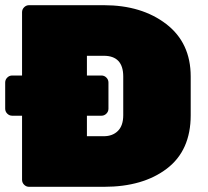

<svg xmlns="http://www.w3.org/2000/svg" viewBox="-20 -720 800 740"><path d="M27 -429H65V-673Q65 -684 73 -692Q81 -700 92 -700H380Q526 -700 620.5 -627.5Q715 -555 715 -425V-276Q715 -140 623 -70Q531 0 381 0H92Q81 0 73 -8Q65 -16 65 -27V-274H27Q16 -274 8 -282Q0 -290 0 -301V-402Q0 -413 8 -421Q16 -429 27 -429ZM315 -505V-429H371Q382 -429 390 -421Q398 -413 398 -402V-301Q398 -290 390 -282Q382 -274 371 -274H315V-195H380Q414 -195 434.5 -215.5Q455 -236 455 -276V-425Q455 -505 380 -505Z"/></svg>

Font: Rubik One
Style: Regular
Weight: 400
Designer: Hubert and Fischer with Elvire Volk Leonovitch
Foundry: Hubert and Fischer with Elvire Volk Leonovitch
Version: Version 1.001